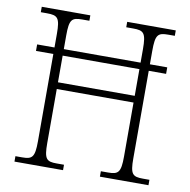

<svg xmlns="http://www.w3.org/2000/svg" viewBox="-80 -793 864 872"><g transform="rotate(10 352.0 -357.0)"><path d="M43 0H267V-25H233C186 -25 175 -35 175 -109V-358H529V-109C529 -35 517 -25 470 -25H437V0H661V-25H631C583 -25 572 -35 572 -108V-512H652V-542H572V-604C572 -679 583 -689 631 -689H661V-714H437V-689H469C518 -689 529 -679 529 -604V-542H175V-605C175 -679 186 -689 234 -689H267V-714H43V-689H71C121 -689 132 -679 132 -605V-542H52V-512H132V-109C132 -35 120 -25 74 -25H43ZM175 -389V-512H529V-389Z"/></g></svg>

Font: Noto Serif Hebrew SemiCondensed ExtraLight
Style: Regular
Weight: 200
Width: 4
Designer: Monotype Design Team
Foundry: Monotype Imaging Inc.
Version: Version 2.004